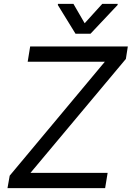

<svg xmlns="http://www.w3.org/2000/svg" viewBox="-20 -966 676 986"><path d="M18.5 0 29.8 -63.9 518.5 -649.1H122.2L134.9 -727.3H636.4L626.4 -663.4L136.4 -78.1H532.7L519.9 0ZM277 -940.3 277.7 -946H357.2L414.8 -846.6L505 -946H584.5L583.8 -940.3L444.6 -792.6H367.9Z"/></svg>

Font: Inter P
Style: Italic
Weight: 400
Italic angle: -9.40001°
Designer: Rasmus Andersson
Foundry: rsms
Version: Version 3.018;git-588b23468